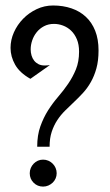

<svg xmlns="http://www.w3.org/2000/svg" viewBox="-20 -669 401 703"><path d="M116.2 -131.8Q116.2 -173.8 127.7 -206.1Q139.2 -238.3 156 -264.9Q172.9 -291.5 192.9 -314.7Q212.9 -337.9 229.7 -362.5Q246.6 -387.2 258.1 -415.3Q269.5 -443.4 269.5 -480Q269.5 -505.9 261.5 -525.1Q253.4 -544.4 240.2 -556.9Q227.1 -569.3 210.7 -575.4Q194.3 -581.5 177.7 -581.5Q157.2 -581.5 141.1 -573Q125 -564.5 114.3 -551Q103.5 -537.6 97.9 -521Q92.3 -504.4 92.3 -488.3Q92.3 -476.6 95.5 -465.8Q98.6 -455.1 105 -447Q111.3 -439 120.8 -434.1Q130.4 -429.2 143.6 -429.2Q152.3 -429.2 162.6 -430.7L91.3 -380.4Q52.2 -402.3 35.4 -432.1Q18.6 -461.9 18.6 -493.7Q18.6 -522.9 31 -550.8Q43.5 -578.6 64.7 -600.3Q85.9 -622.1 114.3 -635.5Q142.6 -648.9 174.3 -648.9Q210.9 -648.9 241.7 -638.4Q272.5 -627.9 294.4 -607.4Q316.4 -586.9 328.6 -556.2Q340.8 -525.4 340.8 -484.4Q340.8 -446.8 333 -418.7Q325.2 -390.6 312.7 -368.7Q300.3 -346.7 284.2 -329.1Q268.1 -311.5 251.2 -295.7Q234.4 -279.8 218.3 -263.9Q202.1 -248 189.7 -229Q177.2 -210 169.4 -186.5Q161.6 -163.1 161.6 -131.8ZM88.9 -34.7Q88.9 -44.9 92.8 -54Q96.7 -63 103.3 -69.8Q109.9 -76.7 118.7 -80.6Q127.4 -84.5 137.7 -84.5Q147.9 -84.5 157 -80.6Q166 -76.7 172.9 -69.8Q179.7 -63 183.6 -54Q187.5 -44.9 187.5 -34.7Q187.5 -24.4 183.6 -15.6Q179.7 -6.8 172.9 -0.2Q166 6.3 157 10.3Q147.9 14.2 137.7 14.2Q117.2 14.2 103 0Q88.9 -14.2 88.9 -34.7Z"/></svg>

Font: Smythe
Style: Regular
Weight: 400
Version: Version 1.000